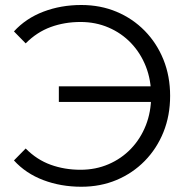

<svg xmlns="http://www.w3.org/2000/svg" viewBox="-20 -726 746 753"><path d="M299.1 6.4Q218.7 6.4 150.1 -19.6Q81.4 -45.5 34.7 -96.8L80.7 -143.6Q124.7 -99.3 179 -79.8Q233.4 -60.2 295.7 -60.2Q355.2 -60.2 405.8 -82Q456.5 -103.8 493.8 -142.8Q531.1 -181.8 552 -234.6Q572.8 -287.5 572.8 -350Q572.8 -412.5 552 -465.4Q531.1 -518.2 493.8 -557.2Q456.5 -596.2 405.8 -618Q355.2 -639.8 295.7 -639.8Q233.4 -639.8 179 -620Q124.7 -600.2 80.7 -555.9L34.7 -602.8Q81.4 -654 150.1 -680.2Q218.7 -706.4 299.1 -706.4Q373.9 -706.4 437.1 -679.9Q500.3 -653.4 547.7 -605.1Q595 -556.8 621.1 -492Q647.2 -427.1 647.2 -350Q647.2 -272.9 621.1 -208Q595 -143.2 547.7 -94.9Q500.3 -46.6 437.1 -20.1Q373.9 6.4 299.1 6.4ZM210.8 -326.3V-387.3H597.9V-326.3Z"/></svg>

Font: Montserrat Thin
Style: Regular
Weight: 100
Designer: Julieta Ulanovsky
Foundry: Julieta Ulanovsky
Version: Version 9.000